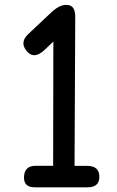

<svg xmlns="http://www.w3.org/2000/svg" viewBox="-20 -758 490 801"><path d="M293.9 -686.5Q293.9 -686.5 291 -65.9Q317.9 -65.9 344.2 -65.9Q394.5 -65.9 394.5 -20.5Q394.5 23.4 345.7 23.4H124Q80.1 23.4 80.1 -17.6Q80.6 -66.4 128.9 -66.4Q165 -66.4 201.7 -66.4L202.6 -584.5L166.5 -550.3Q120.1 -505.9 88.4 -548.8Q63 -583 97.7 -615.7L194.8 -707Q234.4 -744.1 267.6 -736.3Q294.4 -730.5 293.9 -686.5Z"/></svg>

Font: Comic Relief
Style: Regular
Weight: 400
Designer: Jeff Davis
Foundry: Loudifier
Version: Version 1.0